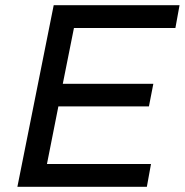

<svg xmlns="http://www.w3.org/2000/svg" viewBox="-20 -720 712 740"><path d="M656 -612H265L222 -397H571L554 -310H205L161 -88H562L546 0H47L187 -700H672Z"/></svg>

Font: TypoPRO Montserrat
Style: Italic
Weight: 400
Italic angle: -11.3°
Designer: Julieta Ulanovsky
Foundry: Julieta Ulanovsky
Version: Version 6.001